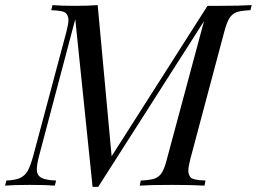

<svg xmlns="http://www.w3.org/2000/svg" viewBox="-54 -728 1007 753"><path d="M752 -20 748 0Q701.2 -2.9 618.7 -2.9Q536.1 -2.9 494.1 0L498 -20Q535.2 -21.5 552.7 -27.8Q570.3 -34.2 581.1 -51.3Q591.8 -68.4 601.1 -106L746.1 -645L331.1 4.9H309.1L241.2 -652.8L99.1 -116.2Q90.3 -82 90.3 -61.5Q90.8 -41 107.4 -31.2Q124 -21.5 166 -20L161.1 0Q127 -2.9 63.5 -2.9Q0 -2.9 -34.2 0L-28.8 -20Q6.8 -21.5 25.4 -30.3Q43.9 -39.1 54.7 -58.1Q65.4 -77.6 76.2 -116.2L206.1 -602.1Q214.4 -633.8 214.4 -649.4Q214.4 -665 205.1 -675.8Q195.8 -686.5 147 -688L151.9 -708Q183.6 -705.1 239.3 -705.1Q294.9 -705.1 329.1 -708L383.8 -115.2L759.8 -705.1H808.1Q884.8 -705.1 933.1 -708L928.2 -688Q891.6 -686.5 874 -680.2Q856.4 -673.8 845.7 -656.7Q835 -639.6 825.2 -602.1L692.9 -106Q684.6 -74.2 684.6 -58.6Q684.6 -43 693.8 -32.2Q703.1 -21.5 752 -20Z"/></svg>

Font: PlayfairDisplay-Italic
Style: Italic
Weight: 400
Italic angle: -14°
Designer: Claus Eggers Sørensen
Foundry: Claus Eggers Sørensen
Version: Version 1.002;PS 001.002;hotconv 1.0.70;makeotf.lib2.5.58329